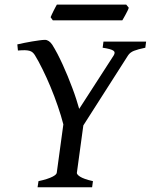

<svg xmlns="http://www.w3.org/2000/svg" viewBox="-20 -791 637 811"><path d="M369.1 0H138.7L142.6 -25.9Q163.6 -30.3 178.2 -35.2Q192.9 -40 201.9 -44.7Q210.9 -49.3 215.1 -53.5Q219.2 -57.6 219.7 -61L247.6 -265.6Q238.3 -301.8 224.1 -343Q210 -384.3 193.4 -424.1Q176.8 -463.9 159.4 -499Q142.1 -534.2 127 -558.6Q122.6 -565.4 117.4 -569.8Q112.3 -574.2 104.5 -576.4Q96.7 -578.6 85 -578.9Q73.2 -579.1 55.7 -577.6L53.2 -603.5Q66.4 -606.4 83 -609.9Q99.6 -613.3 116 -616Q132.3 -618.7 146.7 -620.6Q161.1 -622.6 170.4 -622.6Q178.2 -622.6 186.3 -617.2Q194.3 -611.8 200.7 -602.1Q210.9 -585.9 222.2 -564.5Q233.4 -543 244.4 -519Q255.4 -495.1 265.9 -469.5Q276.4 -443.8 285.6 -419.2Q294.9 -394.5 302.2 -371.8Q309.6 -349.1 314.5 -331.1L460.4 -557.1Q468.8 -570.8 458 -577.6Q447.3 -584.5 413.6 -589.4L417 -615.2H597.2L593.8 -589.4Q562.5 -583 545.9 -576.4Q529.3 -569.8 521 -557.1L332 -261.2L304.7 -61Q304.2 -58.1 307.4 -54Q310.5 -49.8 318.1 -44.9Q325.7 -40 339.1 -35.2Q352.5 -30.3 372.6 -25.9ZM523.9 -758.3Q522.5 -752.9 518.8 -745.6Q515.1 -738.3 511 -730.5Q506.8 -722.7 502.9 -715.8Q499 -709 496.6 -705.1H203.1L193.8 -718.3Q195.8 -723.1 199 -730.2Q202.1 -737.3 206.1 -744.9Q210 -752.4 213.6 -759.5Q217.3 -766.6 220.2 -771.5H513.2Z"/></svg>

Font: Gentium Book Basic
Style: Italic
Weight: 400
Italic angle: -8°
Designer: J. Victor Gaultney and Annie Olsen
Foundry: SIL International
Version: Version 1.102; 2013; Maintenance release